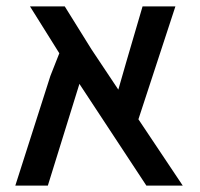

<svg xmlns="http://www.w3.org/2000/svg" viewBox="-20 -582 626 602"><path d="M439 0 229 -319 130 0H28L138 -344L166 -415L74 -562H183L267 -427L351 -301L376 -388L427 -562H530L414 -208L553 0Z"/></svg>

Font: Assistant SemiBold
Style: Regular
Weight: 600
Designer: Hebrew By Ben Nathan, Latin by Paul Hunt
Version: Version 2.001; ttfautohint (v1.6)